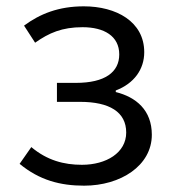

<svg xmlns="http://www.w3.org/2000/svg" viewBox="-20 -574 545 607"><path d="M246 13C361 13 460 -50 460 -148C460 -226 410 -267 346 -283V-288C404 -310 436 -355 436 -409C436 -506 347 -554 245 -554C165 -554 106 -530 56 -493L91 -439C135 -470 176 -488 241 -488C309 -488 357 -460 357 -402C357 -346 312 -312 220 -312H160V-252H233C326 -252 379 -220 379 -155C379 -91 316 -53 239 -53C182 -53 129 -67 79 -109L42 -56C105 -4 171 13 246 13Z"/></svg>

Font: Noto Sans KR DemiLight
Style: Regular
Weight: 350
Designer: Ryoko NISHIZUKA 西塚涼子 (kana, bopomofo & ideographs); Paul D. Hunt (Latin, Greek & Cyrillic); Sandoll Communications 산돌커뮤니
Foundry: Adobe
Version: Version 2.004;hotconv 1.0.118;makeotfexe 2.5.65603